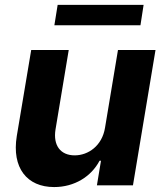

<svg xmlns="http://www.w3.org/2000/svg" viewBox="-20 -747 662 774"><path d="M403.4 -232.2C391.7 -159.1 335.6 -120.7 281.2 -120.7C223.7 -120.7 193.5 -160.9 203.8 -225.1L257.1 -545.5H105.8L47.6 -198.2C27 -70.7 88.4 7.1 198.2 7.1C280.2 7.1 347.7 -35.2 381.4 -99.1H387.1L370.7 0H516L606.9 -545.5H455.6ZM199.2 -645.2H546.2L558.9 -727.3H212.4Z"/></svg>

Font: Magic Ui Pro
Style: Bold Italic
Weight: 700
Italic angle: -9.39999°
Designer: Stefan Endress, Andreas Faust
Version: Version 1.000;FEAKit 1.0